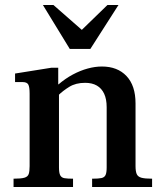

<svg xmlns="http://www.w3.org/2000/svg" viewBox="-20 -745 656 765"><path d="M347 0V-33Q372 -33 384 -35.5Q396 -38 400.5 -47.5Q405 -57 405 -78V-318Q405 -350 395 -371.5Q385 -393 366 -404Q347 -415 319 -415Q282 -415 256 -399Q230 -383 211 -364V-407Q240 -432 270 -448Q300 -464 329.5 -472Q359 -480 386 -480Q448 -480 484 -442Q520 -404 520 -333V-83Q520 -63 524.5 -52Q529 -41 543 -37Q557 -33 586 -33V0ZM34 0V-33Q64 -33 77.5 -37Q91 -41 94.5 -52Q98 -63 98 -83V-372Q98 -399 92.5 -408.5Q87 -418 70 -418H40V-452L184 -475H212V-409H215V-78Q215 -56 220 -46.5Q225 -37 237 -35Q249 -33 271 -33V0ZM258 -550 151 -725H193L306 -626L408 -725H452L340 -550Z"/></svg>

Font: Frank Ruhl Libre Medium
Style: Regular
Weight: 500
Designer: Yanek Iontef
Foundry: Fontef
Version: Version 6.004